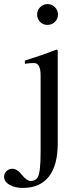

<svg xmlns="http://www.w3.org/2000/svg" viewBox="-97 -703 395 941"><path d="M187 -632Q187 -610 172 -595.5Q157 -581 135 -581Q114 -581 99.5 -595.5Q85 -610 85 -632Q85 -653 100 -668Q115 -683 136 -683Q157 -683 172 -668Q187 -653 187 -632ZM186 -457V0Q186 107 142.5 162.5Q99 218 16 218Q-25 218 -51 202.5Q-77 187 -77 163Q-77 147 -65 135.5Q-53 124 -36 124Q-13 124 12 156Q35 184 54 184Q77 184 88 166Q102 141 102 45V-334Q102 -394 70 -394Q46 -394 30 -391L25 -390V-406Q105 -431 181 -460Z"/></svg>

Font: STIX
Style: Regular
Weight: 400
Designer: MicroPress Inc., with final additions and corrections provided by Coen Hoffman, Elsevier (retired)
Version: Version 1.1.1